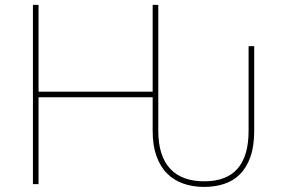

<svg xmlns="http://www.w3.org/2000/svg" viewBox="-20 -747 1148 779"><path d="M113.6 -727.3H136.4V-375H599.4V-727.3H622.2V-215.9Q622.2 -164.4 634.6 -125.9Q647 -87.4 670.8 -62Q694.6 -36.6 729.2 -24Q763.8 -11.4 808.2 -11.4Q988.6 -11 988.6 -215.9V-559.7H1011.4V-215.9Q1011.4 -154.1 996.1 -110.8Q980.8 -67.5 953.8 -40.3Q926.8 -13.1 889.6 -0.9Q852.3 11.4 808.2 11.4Q762.4 11.4 724.1 -2Q685.7 -15.3 658 -43Q630.3 -70.7 614.9 -113.6Q599.4 -156.6 599.4 -215.9V-352.3H136.4V0H113.6Z"/></svg>

Font: Inter P Thin
Style: Regular
Weight: 100
Designer: Rasmus Andersson
Foundry: rsms
Version: Version 3.018;git-588b23468